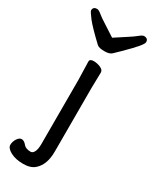

<svg xmlns="http://www.w3.org/2000/svg" viewBox="-232 -783 799 999"><g transform="rotate(30 167.5 -283.5)"><path d="M175 -638Q208 -660 241 -681Q274 -702 290 -715.5Q306 -729 316 -729Q326 -729 333 -724Q340 -719 340 -706Q340 -697 320 -673Q300 -649 252 -602Q232 -583 219 -570Q206 -557 175 -557Q142 -557 130 -568Q60 -634 35 -666Q9 -700 9 -707Q9 -719 17 -725Q23 -729 33 -729Q43 -729 59 -715.5Q75 -702 108.5 -681Q142 -660 175 -638ZM130 -469Q130 -485 154 -485Q173 -485 193 -477Q215 -468 215 -452L213 -361V24Q213 102 172 139Q148 162 102 162Q56 162 25.5 145.5Q-5 129 -5 109.5Q-5 90 6.5 72Q18 54 32 54Q46 54 59 69Q73 88 104 88Q117 88 125 71.5Q133 55 133 25V-361Z"/></g></svg>

Font: Moon Stars Kai
Style: Bold
Weight: 700
Designer: GuiWonder
Version: Version 1.101